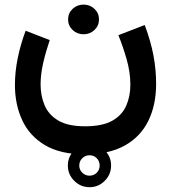

<svg xmlns="http://www.w3.org/2000/svg" viewBox="-20 -445 732 822"><path d="M270.5 263.7Q270.5 225.6 297.9 198.5Q325.2 171.4 363.3 171.4Q401.4 171.4 428.5 198.5Q455.6 225.6 455.6 263.7Q455.6 301.8 428.5 329.1Q401.4 356.4 363.3 356.4Q325.2 356.4 297.9 329.1Q270.5 301.8 270.5 263.7ZM319.3 263.7Q319.3 281.7 332.3 294.4Q345.2 307.1 363.3 307.1Q381.8 307.1 394.3 294.4Q406.7 281.7 406.7 263.7Q406.7 245.1 394.3 232.4Q381.8 219.7 363.3 219.7Q345.2 219.7 332.3 232.4Q319.3 245.1 319.3 263.7ZM271.5 -361.8Q271.5 -388.7 290.8 -407Q310.1 -425.3 337.9 -425.3Q365.2 -425.3 384.5 -407Q403.8 -388.7 403.8 -361.8Q403.8 -335 384.5 -316.7Q365.2 -298.3 337.9 -298.3Q310.1 -298.3 290.8 -316.7Q271.5 -335 271.5 -361.8ZM343.8 95.7Q418.5 95.7 460.7 71.8Q502.9 47.9 520.5 7.3Q538.1 -33.2 538.1 -82Q538.1 -136.7 521.7 -192.9Q505.4 -249 486.8 -294.4L599.6 -337.9Q625.5 -268.6 637 -207.5Q648.4 -146.5 648.4 -86.4Q648.4 4.9 614.7 73Q581.1 141.1 513.4 178.5Q445.8 215.8 343.8 215.8Q238.8 215.8 172.4 176.3Q106 136.7 75 69.3Q43.9 2 43.9 -81.1Q43.9 -136.7 55.9 -196Q67.9 -255.4 89.8 -313.5L192.9 -273.4Q176.3 -224.6 165 -175.8Q153.8 -127 153.8 -83.5Q153.8 -34.7 171.1 6.1Q188.5 46.9 230 71.3Q271.5 95.7 343.8 95.7Z"/></svg>

Font: Vazirmatn RD UI SemiBold
Style: Regular
Weight: 600
Designer: Saber Rastikerdar
Foundry: Saber Rastikerdar
Version: Version 33.003